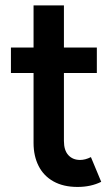

<svg xmlns="http://www.w3.org/2000/svg" viewBox="-20 -702 423 729"><path d="M107.4 -159.2V-424.8H21.5V-521.5H107.4V-681.6H222.7V-521.5H347.7V-424.8H222.7V-167Q222.7 -131.3 239.5 -113Q256.3 -94.7 284.2 -94.7Q303.7 -94.7 325.2 -105.5L364.3 -11.7Q325.2 7.8 274.4 7.8Q220.7 7.8 183.1 -13.2Q145.5 -34.2 126.5 -72Q107.4 -109.9 107.4 -159.2Z"/></svg>

Font: Reddit Sans Strawberry SemiBold
Style: Regular
Weight: 600
Designer: Stephen Hutchings
Foundry: Reddit
Version: Version 1.013